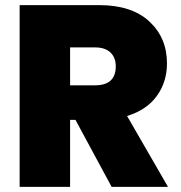

<svg xmlns="http://www.w3.org/2000/svg" viewBox="-20 -725 701 745"><path d="M429.2 -467.8Q429.2 -501.5 408.7 -521.2Q388.2 -541 349.1 -541H252V-394H349.1Q429.2 -394 429.2 -467.8ZM56.2 -705.1H365.2Q491.2 -705.1 559.6 -641.6Q627.9 -578.1 627.9 -479Q627.9 -407.2 588.6 -352.8Q549.3 -298.3 473.1 -274.9L631.8 0H413.1L272.9 -259.8H252V0H56.2Z"/></svg>

Font: Poppins ExtraBold
Style: Regular
Weight: 800
Designer: Ninad Kale (Devanagari), Jonny Pinhorn (Latin)
Foundry: Indian Type Foundry
Version: Version 3.200;PS 1.000;hotconv 16.6.54;makeotf.lib2.5.65590